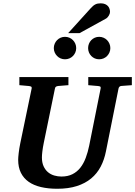

<svg xmlns="http://www.w3.org/2000/svg" viewBox="-20 -1145 831 1181"><path d="M725.1 -616.2Q718.3 -615.2 714.4 -611.1Q710.4 -606.9 709 -600.1L631.8 -214.8Q621.6 -162.6 599.4 -120.1Q577.1 -77.6 540.8 -47.4Q504.4 -17.1 452.6 -0.5Q400.9 16.1 332 16.1Q276.4 16.1 231.9 5.6Q187.5 -4.9 156.5 -26.6Q125.5 -48.3 108.6 -82Q91.8 -115.7 91.8 -162.1Q91.8 -176.3 95 -203.9Q98.1 -231.4 105 -265.1L174.8 -601.1Q176.3 -609.9 170.9 -612.5Q165.5 -615.2 154.8 -616.2Q146.5 -616.7 137.2 -617.7Q128.9 -618.7 118.9 -619.4Q108.9 -620.1 99.1 -621.1V-670.9H400.9V-621.1Q389.2 -620.1 378.2 -619.4Q367.2 -618.7 358.4 -617.7Q348.1 -616.7 338.9 -616.2Q330.1 -615.2 324.7 -612.1Q319.3 -608.9 317.9 -600.1L249 -265.1Q243.2 -236.3 240.5 -213.4Q237.8 -190.4 237.8 -176.8Q237.8 -145 248 -122.6Q258.3 -100.1 275.1 -85.9Q292 -71.8 313.7 -65.4Q335.4 -59.1 357.9 -59.1Q397 -59.1 425.5 -73.5Q454.1 -87.9 474.1 -113.3Q494.1 -138.7 507.3 -173.8Q520.5 -209 528.8 -250L599.1 -601.1Q600.6 -609.9 596.4 -612.5Q592.3 -615.2 580.1 -616.2Q570.8 -616.7 561.5 -617.7Q553.2 -618.7 543 -619.4Q532.7 -620.1 522.9 -621.1V-670.9H791V-621.1ZM448.7 -849.1Q448.7 -835 443.4 -822.5Q438 -810.1 428.7 -800.5Q419.4 -791 406.7 -785.6Q394 -780.3 379.9 -780.3Q365.7 -780.3 353 -785.6Q340.3 -791 331.1 -800.5Q321.8 -810.1 316.4 -822.5Q311 -835 311 -849.1Q311 -863.3 316.4 -876Q321.8 -888.7 331.1 -898.2Q340.3 -907.7 353 -913.1Q365.7 -918.5 379.9 -918.5Q394 -918.5 406.7 -913.1Q419.4 -907.7 428.7 -898.2Q438 -888.7 443.4 -876Q448.7 -863.3 448.7 -849.1ZM658.7 -849.1Q658.7 -835 653.3 -822.5Q647.9 -810.1 638.7 -800.5Q629.4 -791 616.7 -785.6Q604 -780.3 589.8 -780.3Q575.7 -780.3 563.2 -785.6Q550.8 -791 541.5 -800.5Q532.2 -810.1 527.1 -822.5Q522 -835 522 -849.1Q522 -863.3 527.1 -876Q532.2 -888.7 541.5 -898.2Q550.8 -907.7 563.2 -913.1Q575.7 -918.5 589.8 -918.5Q604 -918.5 616.7 -913.1Q629.4 -907.7 638.7 -898.2Q647.9 -888.7 653.3 -876Q658.7 -863.3 658.7 -849.1ZM656.7 -1071.8Q656.7 -1066.9 654.8 -1060.8Q652.8 -1054.7 649.2 -1048.8Q645.5 -1043 640.9 -1037.8Q636.2 -1032.7 630.4 -1029.8L469.7 -941.4H399.4L536.6 -1092.8Q544.9 -1102.1 552 -1108.2Q559.1 -1114.3 566.4 -1117.9Q573.7 -1121.6 581.5 -1123Q589.4 -1124.5 599.6 -1124.5Q615.7 -1124.5 626.7 -1119.6Q637.7 -1114.7 644.3 -1107.2Q650.9 -1099.6 653.8 -1090.1Q656.7 -1080.6 656.7 -1071.8Z"/></svg>

Font: Charis SIL APac
Style: Bold Italic
Weight: 700
Italic angle: -11°
Foundry: SIL International
Version: Version 5.000